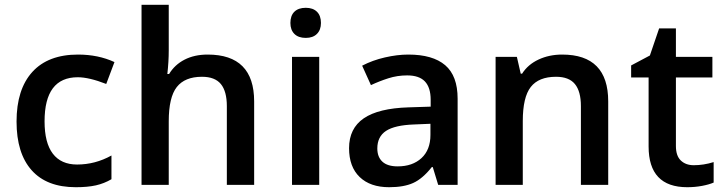

<svg xmlns="http://www.w3.org/2000/svg" viewBox="-20 -780 3057 810"><path d="M299.8 9.8Q177.2 9.8 113.5 -61.8Q49.8 -133.3 49.8 -267.1Q49.8 -403.3 116.5 -476.6Q183.1 -549.8 309.1 -549.8Q394.5 -549.8 462.9 -518.1L428.2 -425.8Q355.5 -454.1 308.1 -454.1Q168 -454.1 168 -268.1Q168 -177.2 202.9 -131.6Q237.8 -85.9 305.2 -85.9Q381.8 -85.9 450.2 -124V-23.9Q419.4 -5.9 384.5 2Q349.6 9.8 299.8 9.8Z M1052.2 0H937V-332Q937 -394.5 911.9 -425.3Q886.7 -456.1 832 -456.1Q759.8 -456.1 725.8 -412.8Q691.9 -369.6 691.9 -268.1V0H577.1V-759.8H691.9V-566.9Q691.9 -520.5 686 -467.8H693.4Q716.8 -506.8 758.5 -528.3Q800.3 -549.8 856 -549.8Q1052.2 -549.8 1052.2 -352.1Z M1326.7 0H1211.9V-540H1326.7ZM1205.1 -683.1Q1205.1 -713.9 1221.9 -730.5Q1238.8 -747.1 1270 -747.1Q1300.3 -747.1 1317.1 -730.5Q1334 -713.9 1334 -683.1Q1334 -653.8 1317.1 -637Q1300.3 -620.1 1270 -620.1Q1238.8 -620.1 1221.9 -637Q1205.1 -653.8 1205.1 -683.1Z M1828.6 0 1805.7 -75.2H1801.8Q1762.7 -25.9 1723.1 -8.1Q1683.6 9.8 1621.6 9.8Q1542 9.8 1497.3 -33.2Q1452.6 -76.2 1452.6 -154.8Q1452.6 -238.3 1514.6 -280.8Q1576.7 -323.2 1703.6 -327.1L1796.9 -330.1V-358.9Q1796.9 -410.6 1772.7 -436.3Q1748.5 -461.9 1697.8 -461.9Q1656.2 -461.9 1618.2 -449.7Q1580.1 -437.5 1544.9 -420.9L1507.8 -502.9Q1551.8 -525.9 1604 -537.8Q1656.2 -549.8 1702.6 -549.8Q1805.7 -549.8 1858.2 -504.9Q1910.6 -460 1910.6 -363.8V0ZM1657.7 -78.1Q1720.2 -78.1 1758.1 -113Q1795.9 -147.9 1795.9 -210.9V-257.8L1726.6 -254.9Q1645.5 -252 1608.6 -227.8Q1571.8 -203.6 1571.8 -153.8Q1571.8 -117.7 1593.3 -97.9Q1614.7 -78.1 1657.7 -78.1Z M2545.9 0H2430.7V-332Q2430.7 -394.5 2405.5 -425.3Q2380.4 -456.1 2325.7 -456.1Q2252.9 -456.1 2219.2 -413.1Q2185.5 -370.1 2185.5 -269V0H2070.8V-540H2160.6L2176.8 -469.2H2182.6Q2207 -507.8 2252 -528.8Q2296.9 -549.8 2351.6 -549.8Q2545.9 -549.8 2545.9 -352.1Z M2906.7 -83Q2948.7 -83 2990.7 -96.2V-9.8Q2971.7 -1.5 2941.7 4.2Q2911.6 9.8 2879.4 9.8Q2716.3 9.8 2716.3 -162.1V-453.1H2642.6V-503.9L2721.7 -545.9L2760.7 -660.2H2831.5V-540H2985.4V-453.1H2831.5V-164.1Q2831.5 -122.6 2852.3 -102.8Q2873 -83 2906.7 -83Z"/></svg>

Font: f0_41667          
Style: Regular
Weight: 600
Foundry: Ascender Corporation
Version: Version 1.10